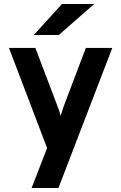

<svg xmlns="http://www.w3.org/2000/svg" viewBox="-20 -752 610 966"><path d="M454 -732 276 -576H150L292 -732ZM25 -511H158L270 -216Q279 -194 285 -169Q287 -177 300 -216L412 -511H545L274 194H139L217 -7Z"/></svg>

Font: ReCut ExtraBold
Style: Regular
Weight: 800
Designer: Giant Group (for alternate capitals set)
Version: Version 2.002;FEAKit 1.0